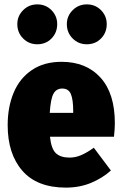

<svg xmlns="http://www.w3.org/2000/svg" viewBox="-20 -836 554 876"><path d="M500 -212H208Q214 -156 235.5 -136.5Q257 -117 297 -117Q324 -117 350 -128Q376 -139 408 -162L486 -58Q447 -23 395 -1.5Q343 20 281 20Q149 20 82 -57Q15 -134 15 -265Q15 -348 42.5 -413.5Q70 -479 125.5 -516.5Q181 -554 261 -554Q373 -554 438.5 -482Q504 -410 504 -274Q504 -248 500 -212ZM314 -329Q314 -381 303.5 -406.5Q293 -432 264 -432Q237 -432 224 -408.5Q211 -385 207 -321H314ZM241 -726Q241 -687 215 -660.5Q189 -634 150 -634Q112 -634 85.5 -660.5Q59 -687 59 -726Q59 -763 85.5 -789.5Q112 -816 150 -816Q189 -816 215 -789.5Q241 -763 241 -726ZM467 -726Q467 -687 441 -660.5Q415 -634 376 -634Q338 -634 311.5 -660.5Q285 -687 285 -726Q285 -763 311.5 -789.5Q338 -816 376 -816Q415 -816 441 -789.5Q467 -763 467 -726Z"/></svg>

Font: Fira Sans Condensed Black
Style: Regular
Weight: 900
Width: 3
Designer: Carrois Corporate & Edenspiekermann AG
Foundry: Carrois Corporate GbR & Edenspiekermann AG
Version: Version 4.203